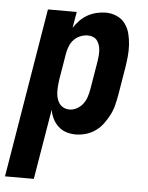

<svg xmlns="http://www.w3.org/2000/svg" viewBox="-87 -572 640 830"><g transform="rotate(5 233.0 -156.5)"><path d="M-34 215 88 -520H213L201 -450Q212 -467 227 -482.5Q242 -498 260 -508Q278 -518 298.5 -523Q319 -528 338 -528Q364 -528 386.5 -518Q409 -508 423 -489Q437 -470 443 -446.5Q449 -423 450.5 -398Q452 -373 449.5 -347.5Q447 -322 443 -297L423 -177Q419 -155 413.5 -133Q408 -111 397.5 -90.5Q387 -70 373 -51Q359 -32 340 -18.5Q321 -5 298.5 1.5Q276 8 254 8Q232 8 212.5 1.5Q193 -5 178 -19Q163 -33 154 -51.5Q145 -70 142 -90L91 215ZM219 -97Q235 -97 251 -106Q267 -115 277.5 -129.5Q288 -144 293 -160.5Q298 -177 301 -194L321 -314Q323 -326 324 -338Q325 -350 324.5 -362Q324 -374 320.5 -385Q317 -396 310.5 -405Q304 -414 293 -418.5Q282 -423 270 -423Q255 -423 239 -417Q223 -411 211 -399Q199 -387 192.5 -371.5Q186 -356 183 -341L163 -221Q161 -207 160 -193.5Q159 -180 159.5 -167Q160 -154 163.5 -141Q167 -128 174.5 -118Q182 -108 193.5 -102.5Q205 -97 219 -97Z"/></g></svg>

Font: Iosevka Curly Extrabold
Style: Italic
Weight: 800
Italic angle: -9°
Monospace: yes
Designer: Belleve Invis
Foundry: Belleve Invis
Version: Version 22.1.2; ttfautohint (v1.8.4)